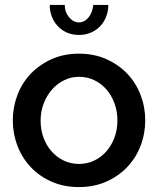

<svg xmlns="http://www.w3.org/2000/svg" viewBox="-20 -750 642 780"><path d="M301 10Q239 10 189.5 -12Q140 -34 105 -71Q70 -108 51 -157.5Q32 -207 32 -261Q32 -315 51 -364.5Q70 -414 105.5 -451Q141 -488 190.5 -510Q240 -532 301 -532Q362 -532 411.5 -510Q461 -488 496.5 -451Q532 -414 551 -364.5Q570 -315 570 -261Q570 -207 551 -157.5Q532 -108 496.5 -71Q461 -34 411.5 -12Q362 10 301 10ZM145 -260Q145 -222 157 -190Q169 -158 190 -134.5Q211 -111 239.5 -97.5Q268 -84 301 -84Q334 -84 362.5 -97.5Q391 -111 412 -135Q433 -159 445 -191Q457 -223 457 -261Q457 -298 445 -330.5Q433 -363 412 -387Q391 -411 362.5 -424.5Q334 -438 301 -438Q269 -438 240.5 -424Q212 -410 191 -386Q170 -362 157.5 -329.5Q145 -297 145 -260ZM301 -659Q323 -659 339.5 -679Q356 -699 359 -730H420Q420 -704 411 -681.5Q402 -659 386 -642.5Q370 -626 348 -617Q326 -608 301 -608Q275 -608 253.5 -617Q232 -626 216 -642.5Q200 -659 191 -681.5Q182 -704 182 -730H243Q243 -701 260.5 -680Q278 -659 301 -659Z"/></svg>

Font: Oxford Sans SemiBold
Style: Regular
Weight: 600
Designer: Matt McInerney, Pablo Impallari, Rodrigo Fuenzalida
Foundry: Matt McInerney, Pablo Impallari, Rodrigo Fuenzalida
Version: Version 3.000g; ttfautohint (v1.5) -l 8 -r 28 -G 28 -x 14 -D